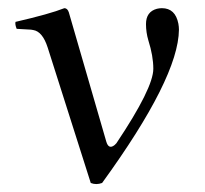

<svg xmlns="http://www.w3.org/2000/svg" viewBox="-20 -442 504 472"><path d="M97.2 -325.2Q84.5 -364.7 61.5 -368.2Q58.1 -368.7 56.2 -369.1L21 -371.1Q16.6 -381.8 18.1 -388.2Q102.5 -407.7 138.2 -421.9Q146 -421.9 149.4 -411.1Q149.9 -409.7 149.9 -409.2L241.2 -94.2Q247.1 -73.7 261.7 -85.4Q264.6 -88.4 266.1 -89.8Q356.9 -225.6 356.9 -272.9Q356.9 -304.2 344.7 -342.8Q338.9 -362.3 338.9 -382.8Q338.9 -413.1 365.7 -420.4Q372.1 -421.9 377.9 -421.9Q411.1 -421.9 418.5 -383.8Q419.9 -376 419.9 -369.1Q418.9 -251 231 7.8Q216.3 13.2 203.1 7.8Z"/></svg>

Font: Linux Libertine Display O
Style: Regular
Weight: 400
Designer: Philipp H. Poll
Foundry: Philipp H. Poll
Version: Version 5.0.9